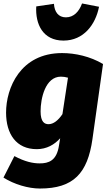

<svg xmlns="http://www.w3.org/2000/svg" viewBox="-23 -860 618 1107"><path d="M343 -626C460 -626 528 -719 548 -821L450 -840C433 -793 402 -760 357 -760C314 -760 291 -791 288 -838L186 -823C180 -721 224 -626 343 -626ZM335 -554C94 -554 12 -352 12 -211C12 -87 71 0 189 0C246 0 291 -26 324 -63L317 -21C304 67 257 82 206 82C166 82 120 72 60 40L-3 164C59 203 140 227 207 227C401 227 482 139 510 -58L571 -491C497 -535 410 -554 335 -554ZM328 -418C343 -418 354 -416 369 -412L337 -202C313 -166 285 -144 257 -144C235 -144 211 -155 211 -218C211 -292 238 -418 328 -418Z"/></svg>

Font: Fira Sans Heavy
Style: Italic
Weight: 900
Italic angle: -8°
Designer: bBox Type GmbH & Carrois Corporate GbR & Edenspiekermann AG
Foundry: bBox Type GmbH & Carrois Corporate GbR & Edenspiekermann AG
Version: Version 4.301;PS 004.301;hotconv 1.0.88;makeotf.lib2.5.64775